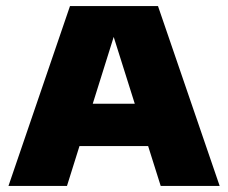

<svg xmlns="http://www.w3.org/2000/svg" viewBox="-20 -615 754 635"><path d="M8 0 211.5 -595H502.5L706.5 0H511.5L347 -521.5H365L201.5 0ZM192 -132 236 -272H477.5L521 -132Z"/></svg>

Font: Encode Sans SC SemiExpanded ExtraBold
Style: Regular
Weight: 800
Width: 6
Designer: Multiple Designers
Foundry: Impallari Type
Version: Version 3.002